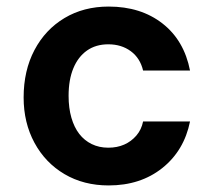

<svg xmlns="http://www.w3.org/2000/svg" viewBox="-20 -553 652 585"><path d="M311 12Q235 12 176.5 -22.5Q118 -57 85 -118Q52 -179 52 -256Q52 -338 85 -400.5Q118 -463 176.5 -498Q235 -533 311 -533Q409 -533 475 -481.5Q541 -430 559 -338H416Q407 -376 378.5 -397Q350 -418 310 -418Q272 -418 245 -399Q218 -380 203.5 -345Q189 -310 189 -261Q189 -224 197.5 -194.5Q206 -165 221.5 -145Q237 -125 259.5 -114Q282 -103 310 -103Q337 -103 358.5 -112.5Q380 -122 395.5 -140Q411 -158 416 -183H559Q541 -94 474.5 -41Q408 12 311 12Z"/></svg>

Font: DM Sans 10pt
Style: Bold
Weight: 700
Version: Version 4.004;gftools[0.9.30]